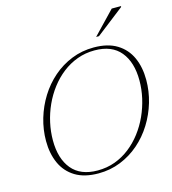

<svg xmlns="http://www.w3.org/2000/svg" viewBox="-128 -988 985 1101"><g transform="rotate(-15 365.0 -437.0)"><path d="M116 -240.5Q116 -132 167.2 -69.8Q218.5 -7.5 320.5 -7.5Q375.5 -7.5 423.8 -25.2Q472 -43 512.2 -74.5Q552.5 -106 584.5 -148Q616.5 -190 638.8 -239Q661 -288 672.8 -340.2Q684.5 -392.5 684.5 -444.5Q684.5 -553 633.2 -615.2Q582 -677.5 479.5 -677.5Q425 -677.5 376.8 -659.8Q328.5 -642 288 -610.5Q247.5 -579 215.5 -537Q183.5 -495 161.2 -446Q139 -397 127.5 -344.8Q116 -292.5 116 -240.5ZM723 -438Q723 -370.5 703.8 -305.2Q684.5 -240 649 -183Q613.5 -126 563.8 -82.8Q514 -39.5 452.5 -14.8Q391 10 321 10Q237.5 10 183.5 -23Q129.5 -56 103.2 -114.2Q77 -172.5 77 -247Q77 -314.5 96.2 -379.8Q115.5 -445 151 -502Q186.5 -559 236.2 -602.2Q286 -645.5 347.5 -670.2Q409 -695 479.5 -695Q562.5 -695 616.5 -662Q670.5 -629 696.8 -571Q723 -513 723 -438ZM509 -749.5 637.5 -883.5H693L691.5 -878L526 -749.5Z"/></g></svg>

Font: Newsreader 36pt ExtraLight
Style: Italic
Weight: 250
Italic angle: -17°
Designer: Hugues Gentile
Foundry: Production Type
Version: Version 1.003